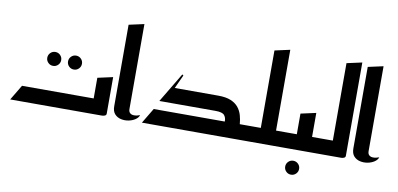

<svg xmlns="http://www.w3.org/2000/svg" viewBox="-87 -1084 3263 1575"><g transform="rotate(10 1544.5 -296.0)"><path d="M496 -332Q472 -332 455 -349Q438 -366 438 -390Q438 -414 455 -431Q472 -448 496 -448Q520 -448 537 -431Q554 -414 554 -390Q554 -366 537 -349Q520 -332 496 -332ZM323 -332Q299 -332 282 -349Q265 -366 265 -390Q265 -414 282 -431Q299 -448 323 -448Q347 -448 364 -431Q381 -414 381 -390Q381 -366 364 -349Q347 -332 323 -332Z M25 0 101 -127H698V-299L825 -327V-23Q825 -11 815 -6Q805 -1 795 -0.5Q785 0 785 0Z M1097 -58Q1090 -36 1066 -20Q1042 -4 1010 2Q978 8 947 1Q916 -6 895.5 -28.5Q875 -51 875 -93V-772L1002 -800V-93Q1002 -71 1013 -60.5Q1024 -50 1040 -48.5Q1056 -47 1071.5 -50.5Q1087 -54 1097 -58Z M1122 0 1198 -127H1790Q1791 -159 1774 -179.5Q1757 -200 1700 -200H1232L1380 -447L1390 -440L1338 -327H1700Q1765 -327 1805.5 -310Q1846 -293 1869 -264.5Q1892 -236 1902 -200.5Q1912 -165 1915 -127H2037V0Z M1997 0V-127H2090V-772L2217 -800V-127H2337V0H2181Q2179 0 2178 0Q2177 0 2177 0Z M2400 208Q2376 208 2359 191Q2342 174 2342 150Q2342 126 2359 109Q2376 92 2400 92Q2424 92 2441 109Q2458 126 2458 150Q2458 174 2441 191Q2424 208 2400 208Z M2297 0V-127H2390V-299L2517 -327V-127H2637V0H2481Q2479 0 2478 0Q2477 0 2477 0Z M2597 0V-127H2690V-772L2817 -800V-23Q2817 -11 2807 -6Q2797 -1 2787 -0.5Q2777 0 2777 0Z M3089 -58Q3082 -36 3058 -20Q3034 -4 3002 2Q2970 8 2939 1Q2908 -6 2887.5 -28.5Q2867 -51 2867 -93V-772L2994 -800V-93Q2994 -71 3005 -60.5Q3016 -50 3032 -48.5Q3048 -47 3063.5 -50.5Q3079 -54 3089 -58Z"/></g></svg>

Font: Reem Kufi SemiBold
Style: Regular
Weight: 600
Designer: Khaled Hosny
Version: Version 1.001